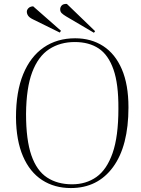

<svg xmlns="http://www.w3.org/2000/svg" viewBox="-20 -939 715 973"><path d="M61 -344Q61 -474 97.5 -563Q134 -652 201.5 -698.5Q269 -745 361 -745Q442 -745 503 -705.5Q564 -666 597.5 -588Q631 -510 631 -395Q631 -199 553 -92.5Q475 14 339 14Q256 14 193.5 -26.5Q131 -67 96.5 -147Q62 -227 61 -344ZM112 -361Q112 -230 139 -152Q166 -74 218.5 -39.5Q271 -5 345 -5Q416 -5 468.5 -42Q521 -79 550.5 -163Q580 -247 580 -388Q581 -513 555 -587Q529 -661 480 -693.5Q431 -726 359 -726Q285 -726 229.5 -690Q174 -654 143.5 -574Q113 -494 112 -361ZM315 -856Q300 -865 292.5 -872.5Q285 -880 285 -892Q285 -903 293 -911.5Q301 -920 319 -919L462 -781L456 -773ZM145 -842Q129 -850 122.5 -859.5Q116 -869 116 -880Q116 -889 124 -897.5Q132 -906 148 -907L289 -783L283 -774Z"/></svg>

Font: Literata 72pt ExtraLight
Style: Italic
Weight: 200
Italic angle: -2°
Designer: Latin by Veronika Burian and Jose Scaglione. Greek by Irene Vlachou. Cyrillic by Vera Evstafieva
Foundry: TypeTogether
Version: Version 3.002